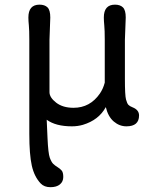

<svg xmlns="http://www.w3.org/2000/svg" viewBox="-20 -525 706 809"><path d="M282.7 7.3Q214.8 7.3 176.8 -20.5L180.2 56.2Q183.1 121.6 189.9 139.9Q196.8 158.2 204.1 165.3Q211.4 172.4 222.2 179Q232.9 185.5 239.7 193.4Q246.6 201.2 246.6 220.7Q246.6 240.2 232.4 252Q218.3 263.7 192.4 263.7Q166.5 263.7 151.4 248Q124.5 219.7 114 172.9Q103.5 126 103.5 39.1V-358.4Q103.5 -398.4 101.6 -417.7Q99.6 -437 99.6 -451.2Q99.6 -505.4 146.5 -505.4Q168.5 -505.4 180.2 -493.9Q191.9 -482.4 191.9 -451.2L188.5 -357.4V-136.7Q188.5 -114.3 216.6 -92.5Q244.6 -70.8 290 -70.8Q359.4 -70.8 400.9 -130.9Q414.6 -150.9 421.4 -176.8V-358.4Q421.4 -398.4 419.4 -417.7Q417.5 -437 417.5 -451.2Q417.5 -505.4 464.4 -505.4Q486.3 -505.4 498 -493.9Q509.8 -482.4 509.8 -451.2L506.3 -357.4V-192.9Q506.3 -122.6 511 -105.7Q515.6 -88.9 521 -83.3Q526.4 -77.6 538.6 -72.8Q565.9 -62 565.9 -38.6Q565.9 7.3 512.7 7.3Q483.4 7.3 459.5 -12.9Q435.5 -33.2 425.8 -73.7Q396 -19 329.1 1Q307.1 7.3 282.7 7.3Z"/></svg>

Font: Oldenburg
Style: Regular
Weight: 400
Designer: Nicole Fally
Foundry: Nicole Fally
Version: Version 1.001